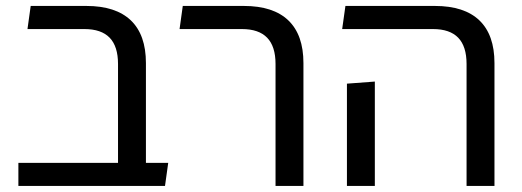

<svg xmlns="http://www.w3.org/2000/svg" viewBox="-20 -613 1722 633"><path d="M369.1 0V-402.1Q369.1 -460 341.6 -488.6Q314 -517.2 258.2 -517.2H70.6L81.2 -593.4H264.8Q361.6 -593.4 411.4 -545.8Q461.1 -498.1 461.1 -405.1V-65.8Q457.4 -48.1 446.4 -32Q435.5 -15.9 423 0ZM40.6 0V-76.1H534.6L524 0Z M888.4 0V-402.1Q888.4 -460 860.8 -488.6Q833.2 -517.2 777.5 -517.2H572L582.6 -593.4H784Q880.9 -593.4 930.6 -545.8Q980.4 -498.1 980.4 -405.1V0Z M1518.2 0V-402.1Q1518.2 -460 1490.7 -488.6Q1463.1 -517.2 1407.4 -517.2H1108.1L1118.8 -593.4H1413.9Q1510.8 -593.4 1560.5 -545.8Q1610.2 -498.1 1610.2 -405.1V0ZM1123.8 0V-337.2L1215.8 -344.1V0Z"/></svg>

Font: Noto Sans Hebrew Light
Style: Regular
Weight: 100
Version: Version 3.000